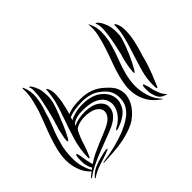

<svg xmlns="http://www.w3.org/2000/svg" viewBox="-123 -670 886 886"><g transform="rotate(-45 320.5 -227.0)"><path d="M140 1Q110 10 92.5 17Q75 24 57 35Q56 36 54 38Q52 40 50 39Q48 38 50 35Q52 32 54 31Q62 21 76.5 12Q91 3 118 -6Q127 -8 138 -11.5Q149 -15 159.5 -17Q170 -19 177 -19.5Q184 -20 186 -18Q187 -17 180.5 -14Q174 -11 166 -8Q158 -5 150.5 -2.5Q143 0 140 1ZM157 -341Q145 -301 127 -261Q124 -253 121 -245Q110 -218 91 -182Q90 -181 87.5 -176.5Q85 -172 81 -171Q79 -172 78.5 -175.5Q78 -179 79 -185Q79 -193 82 -205.5Q85 -218 87.5 -231Q90 -244 95 -256Q97 -267 100 -274Q104 -285 107 -298Q111 -311 115 -329Q119 -343 122 -360Q123 -364 124 -369Q129 -390 132 -409Q135 -429 135 -445Q136 -460 132 -469Q130 -472 131 -473Q131 -476 132 -476Q134 -476 135 -473Q136 -472 138 -471Q148 -459 154 -442Q161 -426 162 -407Q164 -389 163 -372Q161 -354 157 -341ZM84 -365Q92 -392 100 -425Q107 -458 105 -489Q105 -492 107 -493Q108 -493 110 -491Q111 -489 111 -488Q125 -455 121 -419Q118 -384 105 -347Q105 -346 104 -345Q94 -307 80 -273Q74 -258 68 -243Q58 -216 51 -189Q44 -166 41.5 -141.5Q39 -117 39.5 -92.5Q40 -68 46.5 -44.5Q53 -21 65 0L74 -6Q71 -11 68 -17.5Q65 -24 63 -34Q60 -42 59.5 -53.5Q59 -65 59.5 -76Q60 -87 61.5 -94.5Q63 -102 67 -102Q68 -102 69.5 -98.5Q71 -95 72 -90.5Q73 -86 74 -81.5Q75 -77 75 -75Q76 -69 77 -61.5Q78 -54 80 -45.5Q82 -37 83.5 -29.5Q85 -22 88 -16Q108 -31 131.5 -42Q155 -53 178.5 -63Q202 -73 223.5 -81.5Q245 -90 261 -99Q289 -114 296.5 -136.5Q304 -159 285 -177Q273 -188 252 -193Q231 -198 209.5 -197Q188 -196 171 -189.5Q154 -183 149 -174Q133 -143 123.5 -111.5Q114 -80 102 -54Q98 -45 96 -46Q93 -46 93 -49.5Q93 -53 93 -56Q94 -108 109.5 -159.5Q125 -211 144 -263Q146 -270 148 -276Q149 -277 149 -278Q157 -299 168 -338Q176 -371 179 -409Q178 -412 181 -412Q182 -412 183 -411L185 -408Q196 -389 194 -359Q193 -347 192 -336Q192 -325 181 -280Q178 -268 174 -255Q188 -261 206 -265Q238 -270 278 -268Q331 -263 368 -232Q405 -201 414 -179Q426 -151 421 -125.5Q416 -100 402.5 -79.5Q389 -59 371.5 -44Q354 -29 342 -23Q315 -10 288 -2.5Q261 5 234.5 8.5Q208 12 183.5 13.5Q159 15 140 16Q126 17 126 15Q125 14 130.5 13Q136 12 141 11Q177 6 211.5 -2.5Q246 -11 281 -24Q298 -31 316.5 -40.5Q335 -50 351 -62.5Q367 -75 377.5 -91Q388 -107 391 -126Q395 -150 388.5 -174Q382 -198 356 -220Q332 -241 307 -248Q282 -255 259 -255Q234 -255 205 -251Q186 -248 168 -240L167 -234L163 -225Q179 -234 201.5 -239.5Q224 -245 249.5 -245Q275 -245 299.5 -238.5Q324 -232 343 -217Q368 -197 376 -170Q384 -143 373 -118Q364 -93 341 -76.5Q318 -60 293 -52Q290 -50 283 -48.5Q276 -47 274 -49Q273 -50 278.5 -54Q284 -58 286 -59Q311 -72 327.5 -93.5Q344 -115 347.5 -138Q351 -161 339 -182Q327 -203 295 -215Q282 -220 261 -222.5Q240 -225 218.5 -224Q197 -223 179.5 -216.5Q162 -210 155 -197Q171 -205 192 -209Q213 -213 235 -212.5Q257 -212 276 -206.5Q295 -201 309 -189Q325 -174 327.5 -158.5Q330 -143 324 -127.5Q318 -112 303 -99Q288 -86 269 -77Q244 -66 213 -54.5Q182 -43 151.5 -31Q121 -19 93 -5.5Q65 8 45 23Q39 28 37 27Q35 27 37 24.5Q39 22 40 20Q47 14 51 11Q55 8 60 5Q37 -17 26.5 -42.5Q16 -68 13 -94.5Q10 -121 14 -149Q18 -177 26 -203Q36 -237 49 -272Q68 -320 80 -354Q82 -358 84 -365ZM566 -259Q549 -220 531 -189Q529 -187 526 -182Q523 -177 522 -177Q519 -178 519 -184Q519 -190 520 -192Q520 -209 526 -236Q531 -263 538 -281Q539 -286 544 -309Q550 -332 555 -362Q560 -391 562 -419Q563 -447 557 -460Q553 -466 557 -466Q558 -466 564 -462Q576 -450 583 -433Q591 -417 594 -399Q597 -380 596 -364Q596 -347 593 -334Q582 -297 566 -259ZM575 -118Q562 -85 552 -62Q550 -57 549 -56Q548 -54 546 -54Q543 -54 543 -57L542 -64Q540 -115 554 -163Q568 -211 585 -263Q595 -294 603 -326Q612 -359 612 -397Q611 -401 613 -401Q615 -401 619 -397Q631 -378 631 -348Q631 -319 625 -288Q619 -258 610 -229Q601 -201 597 -183Q588 -151 575 -118ZM527 0Q524 -1 522 -3Q492 -24 476 -49Q460 -74 454 -101Q448 -129 450 -157Q453 -185 460 -212Q469 -248 483 -284Q496 -319 507 -353Q518 -386 525 -419Q532 -451 529 -481L528 -483Q528 -485 529 -485Q530 -485 533 -480Q549 -447 547 -412Q546 -378 536 -342Q526 -306 512 -271Q498 -235 489 -199Q483 -176 481 -150Q479 -124 483 -98Q487 -72 497 -48Q507 -24 526 -4Q530 0 527 0ZM543 -21Q549 -12 556 -4Q557 -4 557 -2Q558 -1 557 -1Q554 -1 548 -4Q534 -9 526 -17Q517 -25 511 -45Q508 -53 506 -64Q505 -76 505 -86Q505 -97 506 -104Q508 -111 512 -111Q514 -111 517 -100Q520 -89 522 -85Q524 -74 527 -62Q531 -49 534 -42Q538 -30 543 -21Z"/></g></svg>

Font: mr_AkronimG
Style: Regular
Weight: 400
Version: Version 1.002 April 14, 2020